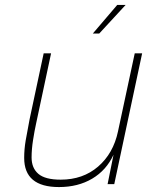

<svg xmlns="http://www.w3.org/2000/svg" viewBox="-20 -746 640 778"><path d="M219 12Q78 12 78 -106Q78 -141 84 -176.5Q90 -212 100 -263L157 -530H187L126 -244Q120 -217 114 -179Q108 -141 108 -108Q108 -65 135.5 -41.5Q163 -18 226 -18Q316 -18 377.5 -71Q439 -124 458 -213L526 -530H556L443 0H416L440 -119Q411 -56 353.5 -22Q296 12 219 12ZM356 -610 455 -726H489L382 -610Z"/></svg>

Font: Geist Mono Thin
Style: Italic
Weight: 100
Italic angle: -12°
Monospace: yes
Designer: Basement.studio, Andrés Briganti, Mateo Zaragoza
Foundry: Basement.studio, Vercel, Andrés Briganti, Guido Ferreyra, Mateo Zaragoza
Version: Version 1.500; ttfautohint (v1.8.4.7-5d5b)